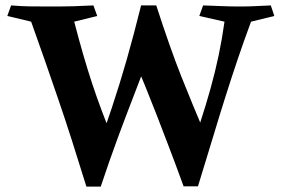

<svg xmlns="http://www.w3.org/2000/svg" viewBox="-20 -680 1040 709"><path d="M325 -660 339 -621 254 -600Q272 -531 288 -476Q304 -421 320 -372.5Q336 -324 354.5 -274.5Q373 -225 396 -166L352 9H299Q270 -85 245 -163Q220 -241 196 -311Q172 -381 147.5 -451.5Q123 -522 95 -600L7 -621L21 -660Q56 -657 87 -656.5Q118 -656 167 -656Q215 -656 252.5 -657Q290 -658 325 -660ZM557 -650 538 -494Q504 -404 473.5 -325.5Q443 -247 413.5 -167Q384 -87 352 9L324 -92Q363 -192 392.5 -280.5Q422 -369 448 -460Q474 -551 501 -660ZM557 -660Q584 -577 606 -514.5Q628 -452 649 -399Q670 -346 693 -290.5Q716 -235 745 -166L690 -26L658 8Q627 -77 602.5 -141Q578 -205 557.5 -258Q537 -311 516 -362.5Q495 -414 469 -473L501 -660ZM980 -660 993 -621 907 -600Q881 -530 858.5 -463.5Q836 -397 813.5 -326Q791 -255 766.5 -173.5Q742 -92 711 8H658L683 -125Q722 -227 757 -351.5Q792 -476 809 -600L716 -621L730 -660Q764 -659 797.5 -657.5Q831 -656 864 -656Q899 -656 926 -657.5Q953 -659 980 -660Z"/></svg>

Font: Ruwudu
Style: Bold
Weight: 700
Designer: Becca Hirsbrunner Spalinger
Foundry: SIL International
Version: Version 3.000